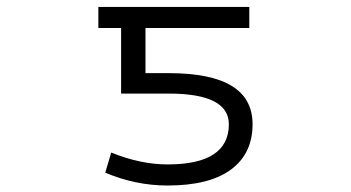

<svg xmlns="http://www.w3.org/2000/svg" viewBox="-20 -540 1040 569"><path d="M476.6 -52.7Q658.2 -52.7 658.2 -171.9Q658.2 -262.7 479.5 -262.7H338.9V-457H271.5V-519.5H718.8V-457H411.1V-323.2H481.4Q728.5 -323.2 728.5 -171.9Q728.5 -85 664.6 -37.6Q600.6 9.8 476.6 9.8Q381.8 9.8 292 -28.3L309.6 -87.9Q396.5 -52.7 476.6 -52.7Z"/></svg>

Font: Gen Shin Gothic Monospace Normal
Style: Regular
Weight: 350
Designer: [Source Han Sans]
Ryoko NISHIZUKA  (kana & ideographs); Paul D. Hunt (Latin, Greek & Cyrillic); Wenlong ZHANG  (bopomofo
Version: Version 1.002.20150607